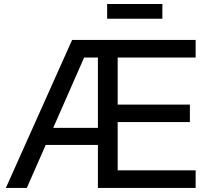

<svg xmlns="http://www.w3.org/2000/svg" viewBox="-20 -924 1016 944"><path d="M8.8 0 334.5 -727.5H941.9V-641.1H558.6V-409.7H913.6V-323.7H558.6V-86.4H941.9V0H461.4V-641.1H393.6L111.8 0ZM171.9 -211.4V-295.4H506.8V-211.4ZM778.3 -904.3V-832H506.8V-904.3Z"/></svg>

Font: Inter Cardless Display
Style: Regular
Weight: 400
Designer: Rasmus Andersson
Foundry: rsms
Version: Version 4.001;git-9221beed3